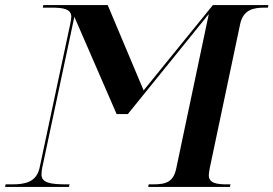

<svg xmlns="http://www.w3.org/2000/svg" viewBox="-44 -734 1074 754"><path d="M-24 0H227L229 -10H219C156 -10 119 -15 119 -49C119 -55 120 -68 122 -76L248 -668L414 -286H458L776 -679L648 -72C637 -20 609 -10 558 -10H540L538 0H859L861 -10H848C806 -10 776 -15 776 -46C776 -52 778 -64 780 -75L899 -639C911 -696 951 -704 995 -704H1008L1010 -714H792L520 -379L379 -714H126L124 -704H158C204 -704 236 -699 236 -668C236 -661 234 -650 231 -636L111 -73C98 -18 53 -10 4 -10H-22Z"/></svg>

Font: Noto Serif Display SemiBold
Style: Italic
Weight: 600
Italic angle: -12°
Designer: Monotype Design Team
Foundry: Monotype Imaging Inc.
Version: Version 2.009